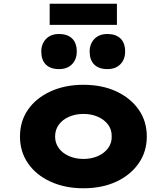

<svg xmlns="http://www.w3.org/2000/svg" viewBox="-20 -998 892 1028"><path d="M426 10Q328 10 250.5 -25.5Q173 -61 130 -123.5Q87 -186 87 -267Q87 -349 130 -411Q173 -473 250.5 -508.5Q328 -544 426 -544Q527 -544 603 -508.5Q679 -473 722.5 -411Q766 -349 766 -267Q766 -186 722.5 -123.5Q679 -61 603 -25.5Q527 10 426 10ZM427 -147Q469 -147 503.5 -162Q538 -177 558.5 -204.5Q579 -232 578 -267Q579 -304 558.5 -331Q538 -358 503.5 -373Q469 -388 427 -388Q385 -388 350 -373Q315 -358 295 -330.5Q275 -303 275 -267Q275 -232 295 -204.5Q315 -177 350 -162Q385 -147 427 -147ZM555 -628Q509 -628 484.5 -652.5Q460 -677 460 -722Q460 -763 485.5 -789.5Q511 -816 555 -816Q600 -816 625 -792Q650 -768 650 -722Q650 -680 624.5 -654Q599 -628 555 -628ZM296 -628Q250 -628 225.5 -652.5Q201 -677 201 -722Q201 -763 226.5 -789.5Q252 -816 296 -816Q341 -816 366 -792Q391 -768 391 -722Q391 -680 365.5 -654Q340 -628 296 -628ZM246 -865V-978H606V-865Z"/></svg>

Font: Lexend Giga ExtraBold
Style: Regular
Weight: 800
Designer: Bonnie Shaver-Troup, Thomas Jockin
Foundry: Lexend
Version: Version 1.007